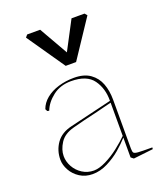

<svg xmlns="http://www.w3.org/2000/svg" viewBox="-142 -865 838 972"><g transform="rotate(-20 277.0 -379.0)"><path d="M60 -114Q60 -164 87.5 -203Q115 -242 172 -255L398 -309Q399 -375 365 -422.5Q331 -470 246 -470Q188 -470 147.5 -438.5Q107 -407 92 -367L82 -369L76 -381Q87 -412 114.5 -434.5Q142 -457 181.5 -469Q221 -481 266 -481Q320 -481 353 -457.5Q386 -434 400.5 -395.5Q415 -357 415 -308V-46Q415 -28 419.5 -22.5Q424 -17 442.5 -15.5Q461 -14 519 -14L518 -5L412 7L398 -4Q398 -6 398 -6.5Q398 -7 398 -9Q398 -44 398 -60.5Q398 -77 398 -111Q375 -85 343.5 -58Q312 -31 271.5 -10.5Q231 10 190 10Q151 10 121.5 -9Q92 -28 76 -57Q60 -86 60 -114ZM398 -120V-299Q371 -292 357.5 -289Q344 -286 318 -279Q231 -259 180 -245Q127 -231 104.5 -195.5Q82 -160 82 -126Q82 -96 97.5 -68Q113 -40 140.5 -22.5Q168 -5 202 -5Q230 -5 267.5 -23.5Q305 -42 339.5 -69Q374 -96 398 -120ZM108 -755 119 -768H189L277 -614L358 -768H428L439 -755L304 -552H248Z"/></g></svg>

Font: TMT Limkin
Style: Regular
Weight: 400
Designer: Gabriel Drozdov
Version: Version 1.000;Glyphs 3.1.2 (3151)